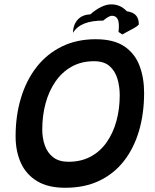

<svg xmlns="http://www.w3.org/2000/svg" viewBox="-20 -841 717 886"><path d="M281 25.5Q201.5 25.5 151 -5.2Q100.5 -36 76.2 -89.5Q52 -143 52 -212Q52 -307.5 76.8 -389.2Q101.5 -471 149 -531.8Q196.5 -592.5 265.2 -626.2Q334 -660 421.5 -660Q505 -660 553.8 -627Q602.5 -594 623.8 -537.8Q645 -481.5 645 -412.5Q645 -318 621.8 -238.2Q598.5 -158.5 552.8 -99.2Q507 -40 439 -7.2Q371 25.5 281 25.5ZM296 -94.5Q354 -94.5 398.2 -118.2Q442.5 -142 472.2 -184.5Q502 -227 517.2 -282.5Q532.5 -338 532.5 -401.5Q532.5 -441 522 -477Q511.5 -513 485.8 -535.8Q460 -558.5 414 -558.5Q355.5 -558.5 310.8 -533.5Q266 -508.5 235.8 -464.5Q205.5 -420.5 190.2 -363.8Q175 -307 175 -243Q175 -203.5 187 -169.5Q199 -135.5 225.8 -115Q252.5 -94.5 296 -94.5ZM317 -689.5Q317 -726 338.2 -749.8Q359.5 -773.5 396.5 -774.5Q449 -820 491.8 -820.8Q534.5 -821.5 565.5 -789Q595.5 -784.5 608.2 -769.2Q621 -754 620.5 -727.5Q613 -719.5 599 -711.5Q585 -703.5 570 -696Q555 -688.5 544.5 -682Q539.5 -685 535.8 -687.8Q532 -690.5 527 -693.5Q529.5 -717 528.2 -731.8Q527 -746.5 521.5 -755Q514.5 -767 499 -768.2Q483.5 -769.5 456.5 -746Q403.5 -746 369 -732.2Q334.5 -718.5 317 -689.5Z"/></svg>

Font: Grandstander Thin Medium
Style: Italic
Weight: 500
Italic angle: -15°
Version: Version 1.200